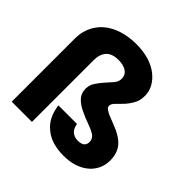

<svg xmlns="http://www.w3.org/2000/svg" viewBox="-192 -951 1144 1144"><g transform="rotate(45 380.0 -379.0)"><path d="M48.8 -534.2Q48.8 -585 68.8 -628.9Q88.9 -672.9 125 -703.1Q161.6 -733.9 214.8 -751Q268.6 -768.1 333 -768.1Q388.7 -768.1 438 -753.9Q484.9 -739.3 517.1 -713.9Q549.8 -688.5 567.9 -655.8Q585.9 -623 585.9 -585.9Q585.9 -544.9 568.8 -516.1Q552.7 -487.3 530.8 -463.9Q523.9 -456.5 493.2 -425.8Q476.1 -408.7 476.1 -394Q476.1 -386.7 479 -380.9Q481.9 -375 492.2 -369.1Q504.9 -359.9 520 -354Q566.4 -335.4 567.9 -335Q646 -306.2 679.2 -267.1Q711.9 -228.5 711.9 -168Q711.9 -128.9 696.8 -96.2Q678.7 -60.5 652.8 -40Q624.5 -16.1 584 -2.9Q545.4 9.8 494.1 9.8Q393.1 9.8 334 -39.1Q272.9 -86.9 261.2 -181.2H418Q422.4 -148.9 440.9 -131.8Q460.4 -113.8 491.2 -113.8Q546.9 -113.8 546.9 -158.2Q546.9 -179.7 530.8 -195.8Q512.7 -211.4 463.9 -229Q425.8 -242.2 392.1 -258.8Q363.8 -271.5 342.8 -289.1Q321.8 -307.1 314 -324.2Q305.2 -343.8 305.2 -366.2Q305.2 -398.4 323.2 -423.8Q341.3 -451.2 360.8 -472.2L398.9 -515.1Q416 -536.6 416 -560.1Q416 -591.3 391.1 -608.9Q365.2 -626 324.2 -626Q270.5 -626 245.1 -599.1Q219.2 -570.3 219.2 -522V0H48.8Z"/></g></svg>

Font: PoppinsZ
Style: Bold
Weight: 700
Designer: Ninad Kale (Devanagari), Jonny Pinhorn (Latin)
Foundry: Indian Type Foundry
Version: Version 3.002;FEAKit 1.0